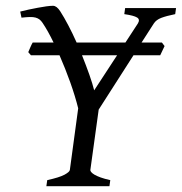

<svg xmlns="http://www.w3.org/2000/svg" viewBox="-20 -643 628 663"><path d="M263.2 -452.1Q277.3 -417 288.6 -385Q299.8 -353 305.2 -331.1L384.3 -452.1ZM357.9 0H140.1L143.1 -21Q185.5 -30.3 202.9 -39.8Q220.2 -49.3 221.2 -56.2L250 -269Q239.7 -310.5 222.7 -358.4Q205.6 -406.2 185.5 -452.1H86.9L77.6 -462.9Q81.1 -470.7 84.7 -479.5Q88.4 -488.3 92.8 -496.1H165Q155.3 -516.1 145.8 -533.2Q136.2 -550.3 127 -564Q122.1 -571.3 116.5 -575.7Q110.8 -580.1 102.8 -582.3Q94.7 -584.5 83 -584.2Q71.3 -584 54.2 -582L49.8 -603Q63 -606.4 78.9 -609.9Q94.7 -613.3 110.4 -616.2Q126 -619.1 139.9 -621.1Q153.8 -623 163.1 -623Q175.8 -623 188 -604Q201.2 -583.5 215.8 -555.7Q230.5 -527.8 244.6 -496.1H413.1L456.1 -562Q464.4 -575.7 453.4 -582.5Q442.4 -589.4 409.2 -594.2L412.1 -615.2H587.9L585 -594.2Q554.2 -587.9 536.9 -581.3Q519.5 -574.7 511.2 -562L468.8 -496.1H539.1L548.3 -483.9L533.2 -452.1H440.9L320.8 -264.6L292 -56.2Q291.5 -53.2 294.7 -49.1Q297.9 -44.9 305.9 -40Q314 -35.2 327.4 -30.3Q340.8 -25.4 360.8 -21Z"/></svg>

Font: Gentium Plus APac
Style: Italic
Weight: 400
Italic angle: -8°
Designer: J. Victor Gaultney, Annie Olsen, Iska Routamaa, Becca Hirsbrunner
Foundry: SIL International
Version: Version 5.000